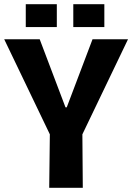

<svg xmlns="http://www.w3.org/2000/svg" viewBox="-24 -889 626 909"><path d="M209 0 212 -253 -4 -703H164L286 -381H292L414 -703H582L366 -253L368 0ZM98 -761V-869H245V-761ZM323 -761V-869H470V-761Z"/></svg>

Font: Ruda SemiBold
Style: Bold
Weight: 900
Designer: Mariela Monsalve and Angelina Sanchez
Foundry: Mariela Monsalve and Angelina Sanchez
Version: Version 2.000